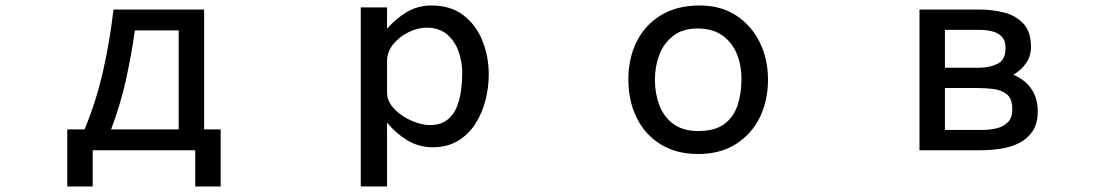

<svg xmlns="http://www.w3.org/2000/svg" viewBox="-20 -553 4040 693"><path d="M222.7 120.1V-85.9H285.2Q328.1 -189.5 352.5 -298.8Q377 -408.2 389.6 -518.6H716.8V-85.9H776.4V120.1H684.6V-10.7H314.5V120.1ZM380.9 -85.9H625V-443.4H466.8Q454.1 -352.5 434.1 -262.7Q414.1 -172.9 380.9 -85.9Z M1282.2 120.1V-526.4H1377V-449.2Q1408.2 -485.4 1448.2 -509.3Q1488.3 -533.2 1537.1 -533.2Q1607.4 -533.2 1653.3 -497.6Q1699.2 -461.9 1721.7 -404.8Q1744.1 -347.7 1744.1 -284.2Q1744.1 -238.3 1732.4 -191.9Q1720.7 -145.5 1696.3 -106.9Q1671.9 -68.4 1633.3 -44.9Q1594.7 -21.5 1542 -21.5Q1491.2 -21.5 1449.7 -46.9Q1408.2 -72.3 1377 -110.4V120.1ZM1531.2 -101.6Q1569.3 -101.6 1592.8 -119.1Q1616.2 -136.7 1627.9 -165Q1639.6 -193.4 1644 -226.1Q1648.4 -258.8 1648.4 -289.1Q1648.4 -329.1 1635.3 -366.7Q1622.1 -404.3 1593.8 -428.7Q1565.4 -453.1 1519.5 -453.1Q1488.3 -453.1 1455.1 -437Q1421.9 -420.9 1399.4 -393.6Q1377 -366.2 1377 -331.1V-217.8Q1377 -193.4 1392.6 -172.4Q1408.2 -151.4 1432.6 -135.3Q1457 -119.1 1483.4 -110.4Q1509.8 -101.6 1531.2 -101.6Z M2500 2.9Q2420.9 2.9 2364.3 -32.2Q2307.6 -67.4 2277.8 -128.4Q2248 -189.5 2248 -265.6Q2248 -343.8 2278.8 -404.3Q2309.6 -464.8 2367.2 -499Q2424.8 -533.2 2504.9 -533.2Q2582 -533.2 2637.2 -497.1Q2692.4 -460.9 2722.2 -400.4Q2752 -339.8 2752 -265.6Q2752 -189.5 2722.2 -128.9Q2692.4 -68.4 2635.7 -32.7Q2579.1 2.9 2500 2.9ZM2500 -80.1Q2559.6 -80.1 2593.3 -104.5Q2627 -128.9 2641.6 -171.4Q2656.2 -213.9 2656.2 -267.6Q2656.2 -318.4 2639.2 -359.4Q2622.1 -400.4 2586.9 -425.3Q2551.8 -450.2 2497.1 -450.2Q2444.3 -450.2 2410.2 -423.8Q2376 -397.5 2359.9 -355.5Q2343.8 -313.5 2343.8 -265.6Q2343.8 -215.8 2359.9 -173.3Q2376 -130.9 2410.6 -105.5Q2445.3 -80.1 2500 -80.1Z M3298.8 -10.7V-518.6H3514.6Q3561.5 -518.6 3604 -507.8Q3646.5 -497.1 3673.8 -467.8Q3701.2 -438.5 3701.2 -383.8Q3701.2 -350.6 3683.6 -325.2Q3666 -299.8 3637.7 -283.2Q3680.7 -264.6 3703.1 -231.4Q3725.6 -198.2 3725.6 -151.4Q3725.6 -107.4 3707 -79.6Q3688.5 -51.8 3658.2 -36.6Q3627.9 -21.5 3591.3 -16.1Q3554.7 -10.7 3518.6 -10.7ZM3390.6 -308.6H3514.6Q3551.8 -308.6 3580.6 -322.8Q3609.4 -336.9 3609.4 -379.9Q3609.4 -407.2 3595.2 -421.4Q3581.1 -435.5 3559.1 -440.4Q3537.1 -445.3 3514.6 -445.3H3390.6ZM3390.6 -84H3527.3Q3552.7 -84 3577.1 -89.8Q3601.6 -95.7 3617.7 -111.8Q3633.8 -127.9 3633.8 -158.2Q3633.8 -197.3 3613.8 -212.9Q3593.8 -228.5 3564.5 -231.9Q3535.2 -235.4 3505.9 -235.4H3390.6Z"/></svg>

Font: Kosugi
Style: Regular
Weight: 400
Version: Version 4.002